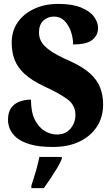

<svg xmlns="http://www.w3.org/2000/svg" viewBox="-20 -744 574 985"><path d="M251 10Q180 10 134.5 -3.5Q89 -17 64.5 -38Q40 -59 30.5 -83Q21 -107 21 -128Q21 -169 38 -191.5Q55 -214 82 -223.5Q109 -233 139 -233Q139 -168 159 -129Q179 -90 209.5 -72Q240 -54 271 -54Q317 -54 342 -84.5Q367 -115 367 -154Q367 -205 325 -235.5Q283 -266 211 -299Q144 -330 107 -364Q70 -398 55 -437.5Q40 -477 40 -524Q40 -586 71.5 -630.5Q103 -675 157 -699.5Q211 -724 279 -724Q350 -724 395.5 -705.5Q441 -687 462 -658.5Q483 -630 483 -600Q483 -564 454.5 -540Q426 -516 355 -516Q355 -550 343.5 -583Q332 -616 310.5 -637.5Q289 -659 257 -659Q225 -659 202.5 -638.5Q180 -618 180 -576Q180 -553 191.5 -531Q203 -509 236.5 -485Q270 -461 336 -432Q403 -402 440.5 -368.5Q478 -335 493.5 -295.5Q509 -256 509 -208Q509 -143 477 -94Q445 -45 387.5 -17.5Q330 10 251 10ZM141 208Q147 189 155.5 162.5Q164 136 171 109Q178 82 182 61H297V71Q289 92 273 118.5Q257 145 239 172Q221 199 205 221H141Z"/></svg>

Font: Noto Serif Thai Condensed Black
Style: Regular
Weight: 900
Width: 3
Designer: Monotype Design Team
Foundry: Monotype Imaging Inc.
Version: Version 2.002; ttfautohint (v1.8.4.7-5d5b)